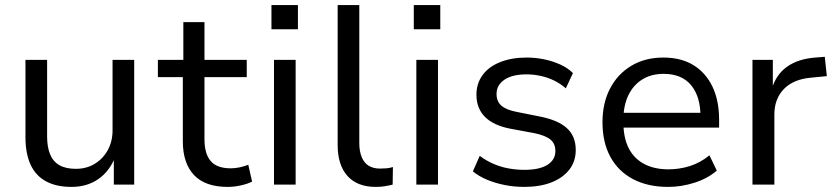

<svg xmlns="http://www.w3.org/2000/svg" viewBox="-20 -725 3281 754"><path d="M261 9Q201 9 160.5 -13Q120 -35 100 -78.5Q80 -122 80 -186V-490H165V-189Q165 -148 176.5 -119.5Q188 -91 213 -76.5Q238 -62 278 -62Q320 -62 352.5 -82Q385 -102 403.5 -136Q422 -170 422 -213V-490H507V0H427V-110H433Q411 -53 366.5 -22Q322 9 261 9Z M874 9Q786 9 742 -37.5Q698 -84 698 -170V-422H600V-490H700V-638H783V-490H949V-422H783V-178Q783 -121 807.5 -92.5Q832 -64 886 -64Q904 -64 922 -68Q940 -72 955 -78L970 -12Q953 -3 926.5 3Q900 9 874 9Z M1046 -610V-705H1150V-610ZM1056 0V-490H1141V0Z M1456 9Q1383 9 1344.5 -34Q1306 -77 1306 -156V-705H1391V-163Q1391 -131 1400.5 -108Q1410 -85 1428 -74Q1446 -63 1472 -63Q1485 -63 1497.5 -64Q1510 -65 1523 -69L1522 0Q1506 4 1490 6.5Q1474 9 1456 9Z M1605 -610V-705H1709V-610ZM1615 0V-490H1700V0Z M2038 9Q1999 9 1961.5 1.5Q1924 -6 1892 -19.5Q1860 -33 1837 -52L1864 -113Q1889 -94 1918 -81.5Q1947 -69 1978 -63.5Q2009 -58 2039 -58Q2098 -58 2129.5 -77.5Q2161 -97 2161 -132Q2161 -161 2141.5 -177Q2122 -193 2079 -202L1982 -220Q1917 -233 1884 -266.5Q1851 -300 1851 -353Q1851 -397 1875 -430Q1899 -463 1944 -481Q1989 -499 2049 -499Q2083 -499 2117 -492Q2151 -485 2180.5 -471.5Q2210 -458 2230 -438L2202 -378Q2182 -396 2156.5 -408.5Q2131 -421 2103 -427Q2075 -433 2048 -433Q1992 -433 1961 -412Q1930 -391 1930 -356Q1930 -327 1948.5 -310.5Q1967 -294 2007 -286L2102 -267Q2172 -253 2206.5 -221.5Q2241 -190 2241 -136Q2241 -91 2215.5 -58.5Q2190 -26 2145 -8.5Q2100 9 2038 9Z M2604 9Q2524 9 2466 -21.5Q2408 -52 2377 -109Q2346 -166 2346 -245Q2346 -320 2375.5 -377Q2405 -434 2459 -466.5Q2513 -499 2585 -499Q2655 -499 2703.5 -469Q2752 -439 2778 -384.5Q2804 -330 2804 -254V-224H2410V-282H2748L2731 -266Q2731 -346 2694 -390.5Q2657 -435 2586 -435Q2537 -435 2501.5 -412.5Q2466 -390 2447 -349.5Q2428 -309 2428 -254V-246Q2428 -185 2448.5 -144Q2469 -103 2509 -81.5Q2549 -60 2605 -60Q2647 -60 2688 -72.5Q2729 -85 2766 -115L2795 -55Q2759 -24 2707.5 -7.5Q2656 9 2604 9Z M2935 0V-490H3015V-376H3011Q3028 -433 3071.5 -463.5Q3115 -494 3182 -499L3219 -502L3227 -426L3165 -420Q3096 -414 3058.5 -375.5Q3021 -337 3021 -275V0Z"/></svg>

Font: Nunito Sans 10pt
Style: Regular
Weight: 400
Designer: Vernon Adams
Foundry: Vernon Adams
Version: Version 3.101;gftools[0.9.27]